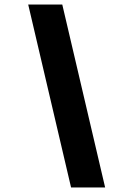

<svg xmlns="http://www.w3.org/2000/svg" viewBox="-20 -749 547 851"><path d="M295 82 105 -729H256L446 82Z"/></svg>

Font: Mona Sans Expanded
Style: Bold Italic
Weight: 700
Width: 7
Italic angle: -11.7°
Designer: Deni Anggara
Foundry: GitHub
Version: Version 1.001;gftools[0.9.33]